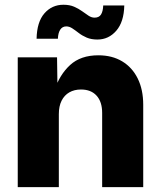

<svg xmlns="http://www.w3.org/2000/svg" viewBox="-20 -772 664 792"><path d="M222.7 -301.3V0H53.2V-535.6H215.3L217.3 -397.9H204.1Q225.6 -463.9 269.3 -503.9Q313 -543.9 385.7 -543.9Q442.4 -543.9 483.9 -519Q525.4 -494.1 548.1 -448.2Q570.8 -402.3 570.8 -339.8V0H401.4V-306.2Q401.4 -352.1 378.4 -377.4Q355.5 -402.8 314 -402.8Q286.6 -402.8 266.1 -391.1Q245.6 -379.4 234.1 -356.7Q222.7 -334 222.7 -301.3ZM381.8 -608.9Q356.4 -608.9 337.6 -616.9Q318.8 -625 304.7 -636Q290.5 -647 278.3 -655Q266.1 -663.1 253.4 -663.1Q237.3 -663.1 228.5 -649.7Q219.7 -636.2 218.8 -612.3H130.9Q132.3 -681.6 163.3 -717Q194.3 -752.4 241.7 -752.4Q267.1 -752.4 285.6 -744.4Q304.2 -736.3 318.6 -725.8Q333 -715.3 345.2 -707.3Q357.4 -699.2 370.1 -699.2Q388.7 -699.2 396.7 -712.2Q404.8 -725.1 405.8 -749.5H492.7Q491.2 -681.6 459.7 -645.3Q428.2 -608.9 381.8 -608.9Z"/></svg>

Font: Inter 20pt ExtraBold
Style: Regular
Weight: 800
Version: Version 4.001;git-66647c0bb